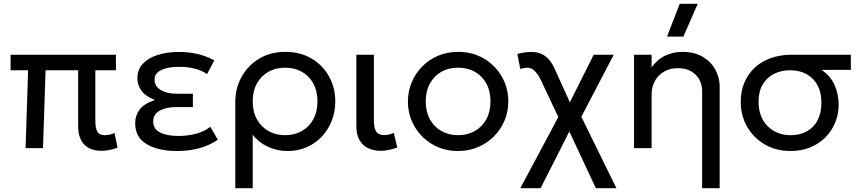

<svg xmlns="http://www.w3.org/2000/svg" viewBox="-20 -777 4510 1007"><path d="M511.5 14Q484.5 14 462.5 6.5Q440.5 -1 424.2 -16.5Q408 -32 399 -56.5Q390 -81 390 -115V-408.5H219L205.5 0H114L127.5 -408.5H35.5V-490H588V-408.5H480V-147Q480 -103 491 -85.5Q502 -68 529.5 -68Q542.5 -68 555.5 -71Q568.5 -74 580.5 -79.5L596.5 -2.5Q576.5 5 554.5 9.5Q532.5 14 511.5 14Z M908.5 15Q810 15 749.5 -20.8Q689 -56.5 689 -131.5Q689 -171 712 -202Q735 -233 792.5 -253Q740.5 -273.5 720.5 -303.2Q700.5 -333 700.5 -367Q700.5 -412.5 729.5 -443Q758.5 -473.5 807.5 -489Q856.5 -504.5 916 -504.5Q969 -504.5 1014.5 -494.2Q1060 -484 1104 -460.5L1066 -388.5Q1037.5 -408 1000.8 -417.2Q964 -426.5 920 -426.5Q885 -426.5 855.8 -420Q826.5 -413.5 808.5 -398.8Q790.5 -384 790.5 -358.5Q790.5 -324.5 823 -305Q855.5 -285.5 906.5 -285.5H991.5V-215.5H908.5Q871 -215.5 842.8 -207.2Q814.5 -199 799 -182.2Q783.5 -165.5 783.5 -139.5Q783.5 -101 818.8 -82.5Q854 -64 916.5 -64Q966.5 -64 1009.8 -76Q1053 -88 1083 -112L1122.5 -44Q1078 -14 1024.8 0.5Q971.5 15 908.5 15Z M1214 210V-242Q1214 -314.5 1247.2 -374.2Q1280.5 -434 1339.5 -469.5Q1398.5 -505 1475.5 -505Q1555 -505 1614 -470Q1673 -435 1705.8 -375.8Q1738.5 -316.5 1738.5 -245Q1738.5 -191.5 1720.2 -144.2Q1702 -97 1668.5 -61.2Q1635 -25.5 1589.2 -5.2Q1543.5 15 1488 15Q1432 15 1383.2 -8.2Q1334.5 -31.5 1305.5 -70.5V210ZM1475.5 -68Q1525 -68 1563.2 -89.8Q1601.5 -111.5 1623.2 -151.2Q1645 -191 1645 -245Q1645 -299.5 1623.2 -339.2Q1601.5 -379 1563.2 -400.5Q1525 -422 1475.5 -422Q1426 -422 1387.8 -400.5Q1349.5 -379 1327.5 -339.2Q1305.5 -299.5 1305.5 -245Q1305.5 -191 1327.5 -151.2Q1349.5 -111.5 1387.8 -89.8Q1426 -68 1475.5 -68Z M1977 14Q1940 14 1911 0.2Q1882 -13.5 1865.5 -42Q1849 -70.5 1849 -115.5V-490H1941V-149.5Q1941 -104 1953.5 -86.2Q1966 -68.5 1996.5 -68.5Q2007.5 -68.5 2020 -71.5Q2032.5 -74.5 2045.5 -80L2063.5 -3.5Q2042 4.5 2019.8 9.2Q1997.5 14 1977 14Z M2382.5 15Q2306.5 15 2247 -20.5Q2187.5 -56 2153.5 -115Q2119.5 -174 2119.5 -245Q2119.5 -297.5 2139 -344.5Q2158.5 -391.5 2194 -427.8Q2229.5 -464 2277.5 -484.5Q2325.5 -505 2382.5 -505Q2459 -505 2518.5 -469.5Q2578 -434 2612 -375Q2646 -316 2646 -245Q2646 -192.5 2626.5 -145.5Q2607 -98.5 2571.5 -62.5Q2536 -26.5 2488 -5.8Q2440 15 2382.5 15ZM2382.5 -68Q2432 -68 2470.2 -89.8Q2508.5 -111.5 2530.5 -151.2Q2552.5 -191 2552.5 -245Q2552.5 -299.5 2530.8 -339.2Q2509 -379 2470.5 -400.5Q2432 -422 2382.5 -422Q2333 -422 2294.8 -400.5Q2256.5 -379 2234.8 -339.2Q2213 -299.5 2213 -245Q2213 -191 2234.8 -151.2Q2256.5 -111.5 2295 -89.8Q2333.5 -68 2382.5 -68Z M2709 210 2928.5 -201 2924 -129.5 2817.5 -355.5Q2798 -396.5 2775 -412.8Q2752 -429 2708.5 -415.5L2693.5 -494Q2770 -514 2815.5 -496Q2861 -478 2888 -418.5L2984.5 -206.5L2954 -211L3094 -490H3199L3007 -122.5L3013.5 -196L3213 210H3105L2952 -117.5L2981 -117L2815.5 210Z M3662.5 210V-296.5Q3662.5 -352 3628 -385.8Q3593.5 -419.5 3534 -419.5Q3495 -419.5 3464.2 -402.2Q3433.5 -385 3415.5 -353.5Q3397.5 -322 3397.5 -281V0H3305.5V-490H3397.5V-424Q3429 -467 3471 -486Q3513 -505 3557 -505Q3623.5 -505 3667.2 -478.2Q3711 -451.5 3732.8 -410Q3754.5 -368.5 3754.5 -325V210ZM3478.5 -585 3545 -757H3639.5L3564 -585Z M4126 15Q4050.5 15 3991.5 -19.2Q3932.5 -53.5 3898.8 -112Q3865 -170.5 3865 -243Q3865 -297 3883.5 -342.2Q3902 -387.5 3937 -420.8Q3972 -454 4021.8 -472Q4071.5 -490 4133 -490H4442.5V-410.5H4289Q4336 -379 4357.2 -330.8Q4378.5 -282.5 4378.5 -229.5Q4378.5 -178 4360.2 -133.8Q4342 -89.5 4308.5 -56Q4275 -22.5 4228.8 -3.8Q4182.5 15 4126 15ZM4127.5 -68Q4175.5 -68 4211.8 -88.2Q4248 -108.5 4268 -146.2Q4288 -184 4288 -238Q4288 -318.5 4242.8 -363.5Q4197.5 -408.5 4123.5 -408.5Q4076.5 -408.5 4039.2 -389.5Q4002 -370.5 3980.2 -334Q3958.5 -297.5 3958.5 -244Q3958.5 -163.5 4005.5 -115.8Q4052.5 -68 4127.5 -68Z"/></svg>

Font: Geologica Cursive Light
Style: Regular
Weight: 300
Designer: Sindre Bremnes, Frode Helland
Foundry: Monokrom Skriftforlag AS
Version: Version 1.010;gftools[0.9.28]